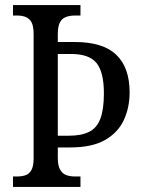

<svg xmlns="http://www.w3.org/2000/svg" viewBox="-20 -734 561 754"><path d="M31 0V-41H48Q66 -41 80.5 -46Q95 -51 103.5 -66.5Q112 -82 112 -111V-601Q112 -632 103.5 -647Q95 -662 80.5 -667.5Q66 -673 48 -673H31V-714H296V-673H274Q255 -673 239.5 -667.5Q224 -662 215.5 -646.5Q207 -631 207 -600V-569H274Q384 -569 436.5 -519Q489 -469 489 -371Q489 -312 466.5 -263Q444 -214 393 -184.5Q342 -155 256 -155H207V-114Q207 -84 216 -68Q225 -52 240 -46.5Q255 -41 274 -41H296V0ZM250 -201Q299 -201 329.5 -216Q360 -231 374 -267.5Q388 -304 388 -367Q388 -451 359 -486.5Q330 -522 260 -522H207V-201Z"/></svg>

Font: Noto Serif Khmer Condensed
Style: Regular
Weight: 400
Width: 3
Designer: Danh Hong and the Monotype Design Team
Foundry: Monotype Imaging Inc.
Version: Version 2.004